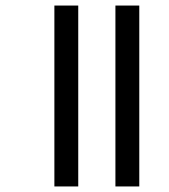

<svg xmlns="http://www.w3.org/2000/svg" viewBox="-20 -623 610 692"><path d="M396 49V-603H482V49ZM176 49V-603H262V49Z"/></svg>

Font: Noto Sans Tamil
Style: Regular
Weight: 400
Designer: Jelle Bosma - Monotype Design Team
Foundry: Monotype Imaging Inc.
Version: Version 2.003